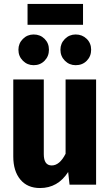

<svg xmlns="http://www.w3.org/2000/svg" viewBox="-20 -932 557 969"><path d="M465 0H331L324 -64Q272 17 182 17Q118 17 82.5 -26Q47 -69 47 -142V-531H201V-154Q201 -97 241 -97Q281 -97 311 -156V-531H465ZM227 -681Q227 -648 205 -625.5Q183 -603 150 -603Q118 -603 95.5 -625.5Q73 -648 73 -681Q73 -713 95.5 -735.5Q118 -758 150 -758Q183 -758 205 -736Q227 -714 227 -681ZM440 -681Q440 -648 418 -625.5Q396 -603 362 -603Q330 -603 307.5 -625.5Q285 -648 285 -681Q285 -713 307.5 -735.5Q330 -758 362 -758Q395 -758 417.5 -736Q440 -714 440 -681ZM119 -807V-912H399V-807Z"/></svg>

Font: Fira Sans Condensed
Style: Bold
Weight: 700
Width: 3
Designer: bBox Type GmbH & Carrois Corporate GbR & Edenspiekermann AG
Foundry: bBox Type GmbH & Carrois Corporate GbR & Edenspiekermann AG
Version: Version 4.301